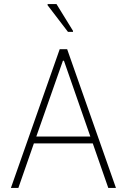

<svg xmlns="http://www.w3.org/2000/svg" viewBox="-20 -932 629 952"><path d="M34 0 276 -688H313L555 0H517L440 -221H148L71 0ZM160 -255H428L297 -631H292ZM317 -774 216 -906V-912H260L342 -779V-774Z"/></svg>

Font: Saira Thin SemiCondensed
Style: Regular
Weight: 100
Width: 4
Version: Version 1.101